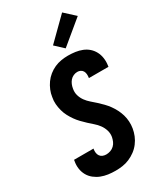

<svg xmlns="http://www.w3.org/2000/svg" viewBox="-243 -1074 986 1167"><g transform="rotate(-30 250.0 -490.0)"><path d="M206 8Q179 8 154 4.5Q129 1 106 -8Q83 -17 63.5 -32.5Q44 -48 32 -69.5Q20 -91 16.5 -116.5Q13 -142 18 -168L19 -176H156L155 -173Q153 -160 154.5 -147.5Q156 -135 163 -125Q170 -115 181.5 -110.5Q193 -106 206 -106Q220 -106 235 -111Q250 -116 261.5 -127Q273 -138 279 -152Q285 -166 288 -181Q292 -205 285 -227.5Q278 -250 264.5 -268.5Q251 -287 234 -301.5Q217 -316 200.5 -331.5Q184 -347 168.5 -363Q153 -379 140 -397.5Q127 -416 116.5 -436Q106 -456 100 -478.5Q94 -501 92 -524.5Q90 -548 95 -573Q98 -596 107.5 -619Q117 -642 131.5 -662.5Q146 -683 166 -699Q186 -715 208.5 -725Q231 -735 255.5 -739Q280 -743 303 -743Q329 -743 354 -739.5Q379 -736 401.5 -727Q424 -718 441.5 -702.5Q459 -687 470 -666Q481 -645 484.5 -620Q488 -595 484 -569L483 -561H346V-564Q348 -576 347 -588Q346 -600 340.5 -609.5Q335 -619 325 -624Q315 -629 303 -629Q289 -629 275.5 -623Q262 -617 252.5 -606Q243 -595 237.5 -581.5Q232 -568 230 -555Q225 -530 231.5 -507.5Q238 -485 251.5 -466.5Q265 -448 282 -433.5Q299 -419 315.5 -404Q332 -389 348 -372.5Q364 -356 377 -338Q390 -320 400.5 -299.5Q411 -279 417.5 -257Q424 -235 425.5 -211Q427 -187 423 -163Q419 -139 409.5 -115.5Q400 -92 384 -71Q368 -50 347 -34.5Q326 -19 302.5 -9Q279 1 254.5 4.5Q230 8 206 8ZM314 -788 256 -842 404 -988 476 -922Z"/></g></svg>

Font: Iosevka Curly Heavy
Style: Italic
Weight: 900
Italic angle: -9°
Monospace: yes
Designer: Belleve Invis
Foundry: Belleve Invis
Version: Version 22.1.2; ttfautohint (v1.8.4)